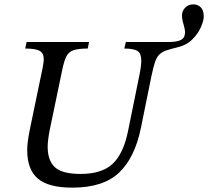

<svg xmlns="http://www.w3.org/2000/svg" viewBox="-20 -850 956 882"><path d="M312 12Q203 12 154 -29.5Q105 -71 105 -160Q105 -180 108 -202.5Q111 -225 116 -250L176 -539Q178 -550 179.5 -560Q181 -570 181 -577Q181 -606 162 -616.5Q143 -627 96 -627L102 -657H389L383 -627Q341 -627 318.5 -619.5Q296 -612 285.5 -592Q275 -572 267 -534L208 -251Q204 -231 201.5 -210.5Q199 -190 199 -176Q199 -112 232.5 -81.5Q266 -51 350 -51Q448 -51 497.5 -97.5Q547 -144 568 -247L619 -498Q624 -521 626.5 -539.5Q629 -558 629 -572Q629 -604 612 -615.5Q595 -627 551 -627L558 -657H751Q789 -657 805.5 -664Q822 -671 826 -681.5Q830 -692 830 -700Q830 -716 823 -738.5Q816 -761 816 -780Q816 -800 831 -815Q846 -830 868 -830Q888 -830 902 -816.5Q916 -803 916 -774Q916 -756 903 -725.5Q890 -695 862.5 -668Q835 -641 789 -631Q759 -624 740.5 -617Q722 -610 710.5 -598Q699 -586 691.5 -563Q684 -540 676 -502L627 -261Q599 -125 526.5 -56.5Q454 12 312 12Z"/></svg>

Font: STIX Two Text
Style: Italic
Weight: 400
Italic angle: -12°
Designer: Ross Mills, John Hudson & Paul Hanslow, Tiro Typeworks Ltd; with prior portions MicroPress Inc. and Coen Hoffman, Elsevi
Foundry: Tiro Typeworks Ltd
Version: Version 2.13 b171